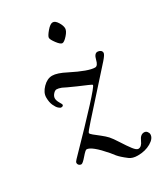

<svg xmlns="http://www.w3.org/2000/svg" viewBox="-186 -726 780 903"><g transform="rotate(-30 204.5 -274.5)"><path d="M245 -538Q235 -538 218.5 -560Q202 -582 202 -591.5Q202 -601 221 -623.5Q240 -646 253.5 -646Q267 -646 279 -626.5Q291 -607 291 -592.5Q291 -578 273 -558Q255 -538 245 -538ZM29 -32Q271 -280 271 -296Q271 -299 251.5 -307Q232 -315 202.5 -328Q173 -341 160.5 -347Q148 -353 138 -358Q122 -364 112.5 -364Q103 -364 93.5 -353Q84 -342 84 -330.5Q84 -319 92.5 -304.5Q101 -290 101 -288Q101 -279 89 -279Q84 -279 75.5 -286.5Q67 -294 59 -311.5Q51 -329 51 -355Q51 -381 75 -405.5Q99 -430 126 -430Q153 -430 199 -406Q286 -362 321 -362Q336 -362 343 -391.5Q350 -421 367 -421Q376 -421 383 -416Q390 -411 390 -402Q390 -393 369 -369L176 -154Q141 -115 141 -110Q141 -105 153.5 -95Q166 -85 184.5 -70.5Q203 -56 214.5 -43.5Q226 -31 246 0.5Q266 32 281 51.5Q296 71 306 71Q324 71 335.5 44Q347 17 367 17Q377 17 383 24.5Q389 32 389 40Q389 62 359 79.5Q329 97 288 97Q260 97 243.5 84.5Q227 72 216 62Q200 48 181 22Q120 -49 93 -49Q87 -49 66 -24.5Q45 0 37.5 0Q30 0 25 -5Q20 -10 20 -16.5Q20 -23 29 -32Z"/></g></svg>

Font: Sorts Mill Goudy
Style: Italic
Weight: 400
Italic angle: -7.40001°
Version: Version 003.101